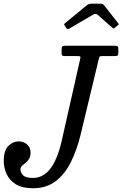

<svg xmlns="http://www.w3.org/2000/svg" viewBox="-60 -994 654 1024"><path d="M-40 -135Q-40 -191 -15.5 -215.5Q9 -240 39 -240Q65.5 -240 84.2 -224Q103 -208 103 -181Q103 -159 94.8 -146.2Q86.5 -133.5 76 -125.5Q65.5 -117.5 57.2 -109.5Q49 -101.5 49 -88.5Q49 -76 62 -60.5Q75 -45 116 -45Q169.5 -45 207.2 -92.8Q245 -140.5 268.5 -240L368 -681Q370.5 -691 366.8 -693Q363 -695 350.5 -695H289.5Q277 -695 272.8 -697.2Q268.5 -699.5 268.5 -712V-730Q268.5 -743.5 272.8 -746.8Q277 -750 289.5 -750H553Q560 -750 565.5 -748Q571 -746 571 -738V-714Q571 -701.5 567.5 -698.2Q564 -695 551 -695H486.5Q472.5 -695 470.5 -691Q468.5 -687 466 -676L368.5 -270Q348.5 -190 316.5 -126.8Q284.5 -63.5 235.5 -26.8Q186.5 10 116 10Q57.5 10 23.5 -11.8Q-10.5 -33.5 -25.2 -66.8Q-40 -100 -40 -135ZM293 -845 285.5 -857Q281 -862.5 281.8 -864.5Q282.5 -866.5 289 -872L403 -966Q413.5 -974.5 431 -974.5H473.5Q483.5 -974.5 487.5 -972.5Q491.5 -970.5 495 -966L570.5 -870Q573.5 -866.5 573.5 -865Q573.5 -863.5 568.5 -859.5L554 -847.5Q547.5 -842 545.5 -842.2Q543.5 -842.5 538 -847L461 -915Q450 -924.5 436 -915.5L310.5 -842Q300.5 -835.5 293 -845Z"/></svg>

Font: Besley* Narrow
Style: Italic
Weight: 400
Width: 4
Italic angle: -13°
Designer: Owen Earl
Foundry: indestructible type*
Version: Version 3.000; ttfautohint (v1.8.3)